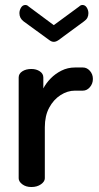

<svg xmlns="http://www.w3.org/2000/svg" viewBox="-20 -751 398 771"><path d="M106 0Q84 0 69.5 -11Q55 -22 55 -35V-440Q55 -455 69.5 -464.5Q84 -474 106 -474Q126 -474 140 -464.5Q154 -455 154 -440V-396Q165 -417 183.5 -436Q202 -455 227 -467.5Q252 -480 281 -480H313Q329 -480 341 -466.5Q353 -453 353 -434Q353 -415 341 -401Q329 -387 313 -387H281Q251 -387 223 -369Q195 -351 177.5 -318.5Q160 -286 160 -240V-35Q160 -22 144.5 -11Q129 0 106 0ZM196 -583Q187 -583 178 -590L75 -665Q66 -672 62 -680Q58 -688 58 -698Q58 -710 64.5 -720.5Q71 -731 82 -731Q89 -731 95 -725L196 -650L298 -725Q304 -731 311 -731Q322 -731 328.5 -720.5Q335 -710 335 -698Q335 -688 331 -680Q327 -672 317 -665L215 -590Q205 -583 196 -583Z"/></svg>

Font: Dosis ExtraLight SemiBold
Style: Regular
Weight: 600
Version: Version 3.001; ttfautohint (v1.8.2)